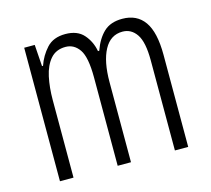

<svg xmlns="http://www.w3.org/2000/svg" viewBox="-84 -641 812 739"><g transform="rotate(-15 322.5 -271.0)"><path d="M461 -542Q519 -542 549 -499.5Q579 -457 579 -367V0H526V-359Q526 -432 505 -463Q484 -494 449 -494Q401 -494 376 -447.5Q351 -401 351 -319V0H298V-352Q298 -433 277 -463.5Q256 -494 222 -494Q184 -494 162 -468.5Q140 -443 131 -401Q122 -359 122 -309V0H68V-532H110L116 -446H120Q133 -484 159.5 -513Q186 -542 234 -542Q282 -542 307 -513.5Q332 -485 339 -446H344Q360 -491 387 -516.5Q414 -542 461 -542Z"/></g></svg>

Font: Noto Sans Thai ExtCond Light
Style: Regular
Weight: 300
Width: 2
Designer: Monotype Design Team
Foundry: Monotype Imaging Inc.
Version: Version 2.002; ttfautohint (v1.8.4.7-5d5b)